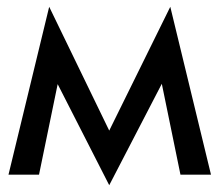

<svg xmlns="http://www.w3.org/2000/svg" viewBox="-20 -515 647 566"><path d="M5 0 125 -495 302 -130 482 -495 602 0H512L457 -268L302 31L150 -267L95 0Z"/></svg>

Font: Jost*
Style: Regular
Weight: 400
Version: Version 3.7